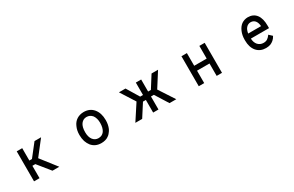

<svg xmlns="http://www.w3.org/2000/svg" viewBox="165 -1799 4669 3047"><g transform="rotate(-30 2500.0 -275.5)"><path d="M606.4 0 422.9 -226.6H369.1V0H268.6V-549.8H369.1V-323.2H417L594.7 -549.8H714.8L508.8 -285.2L731.4 0Z M1259.8 -273.4V-280.3Q1259.8 -360.4 1290 -424.8Q1317.4 -489.3 1372.1 -524.4Q1425.8 -558.6 1498 -559.6Q1610.4 -559.6 1675.8 -481.4Q1740.2 -402.3 1740.2 -275.4V-268.6Q1740.2 -191.4 1711.9 -125Q1698.2 -95.7 1675.8 -69.3Q1660.2 -45.9 1629.9 -26.4Q1602.5 -6.8 1570.3 1Q1537.1 9.8 1500 9.8Q1389.6 9.8 1324.2 -68.4Q1293.9 -107.4 1276.4 -158.2Q1259.8 -214.8 1259.8 -273.4ZM1398.4 -418Q1360.4 -367.2 1360.4 -268.6Q1360.4 -181.6 1398.4 -130.9Q1437.5 -81.1 1500 -81.1Q1565.4 -81.1 1603.5 -131.8Q1641.6 -186.5 1641.6 -280.3Q1641.6 -363.3 1603.5 -418Q1561.5 -468.8 1498 -468.8Q1437.5 -468.8 1398.4 -418Z M2751 0 2601.6 -238.3H2548.8V0H2451.2V-231.4H2398.4L2250 0H2125L2310.5 -284.2L2141.6 -549.8H2261.7L2399.4 -322.3H2451.2V-549.8H2548.8V-329.1H2599.6L2739.3 -549.8H2858.4L2689.5 -284.2L2875 0Z M3712.9 -549.8V0H3615.2V-227.5H3386.7V0H3287.1V-549.8H3386.7V-317.4H3615.2V-549.8Z M4596.7 -2Q4559.6 9.8 4516.6 9.8Q4411.1 9.8 4347.7 -63.5Q4286.1 -137.7 4286.1 -260.7V-276.4Q4286.1 -355.5 4314.5 -421.9Q4342.8 -488.3 4390.6 -523.4Q4442.4 -558.6 4505.9 -559.6Q4606.4 -559.6 4661.1 -488.3Q4714.8 -417 4713.9 -285.2V-241.2H4380.9Q4383.8 -168.9 4420.9 -126Q4461.9 -81.1 4523.4 -81.1Q4567.4 -81.1 4594.7 -99.6Q4624 -119.1 4646.5 -151.4L4650.4 -157.2L4708 -103.5L4705.1 -98.6Q4686.5 -63.5 4658.2 -39.1Q4632.8 -16.6 4596.7 -2ZM4585.9 -433.6Q4555.7 -468.8 4505.9 -468.8Q4458 -468.8 4424.8 -431.6Q4394.5 -398.4 4383.8 -332H4620.1Q4616.2 -396.5 4585.9 -433.6Z"/></g></svg>

Font: RobotoJAA
Style: Medium
Weight: 500
Version: Version 2.05; 2016-11-05